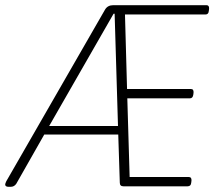

<svg xmlns="http://www.w3.org/2000/svg" viewBox="-36 -720 834 742"><path d="M-2 2Q-16 2 -16 -7Q-16 -10 -12 -19L370 -683Q380 -700 402 -700H762Q773 -700 772 -686L771 -678Q770 -664 758 -664H447L455 -376H702Q713 -376 712 -362L711 -354Q709 -340 698 -340H456L465 -36H693Q705 -36 704 -22L703 -14Q702 0 689 0H441Q427 0 427 -14L421 -200H135L27 -10Q19 2 5 2ZM403 -667 154 -233H420L407 -667Z"/></svg>

Font: Asap Semi Condensed Semi Condensed Thin
Style: Italic
Weight: 100
Width: 4
Italic angle: -6°
Designer: Pablo Cosgaya
Foundry: Omnibus-Type
Version: Version 3.001; ttfautohint (v1.8.4.7-5d5b)